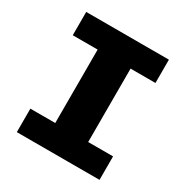

<svg xmlns="http://www.w3.org/2000/svg" viewBox="-159 -817 917 949"><g transform="rotate(30 300.0 -343.0)"><path d="M64 0V-134H206V-553H64V-686H536V-553H394V-134H536V0Z"/></g></svg>

Font: Chivo Mono ExtraBold
Style: Regular
Weight: 800
Monospace: yes
Designer: Hector Gatti
Foundry: Omnibus-Type
Version: Version 1.008